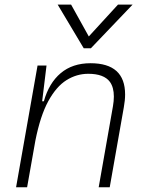

<svg xmlns="http://www.w3.org/2000/svg" viewBox="-20 -796 626 816"><path d="M48.3 0 139.6 -517.6H177.7L159.2 -365.7H166.5Q188 -442.9 238 -485.1Q288.1 -527.3 364.7 -527.3Q511.7 -527.3 511.7 -394.5Q511.7 -370.1 506.3 -340.3L446.3 0H399.4L460 -344.2Q463.9 -366.7 463.9 -385.7Q463.9 -424.3 447.3 -447.8Q421.9 -482.4 355 -482.4Q305.7 -482.4 262.5 -455.3Q219.2 -428.2 185.3 -366.2Q151.4 -304.2 130.4 -198.7L95.2 0ZM335.9 -590.8 225.1 -776.4H282.2L357.4 -641.1L481.4 -776.4H543.5L366.2 -590.8Z"/></svg>

Font: CaskaydiaCove NF ExtraLight
Style: Italic
Weight: 200
Italic angle: -10°
Designer: Aaron Bell
Foundry: Saja Typeworks
Version: Version 2111.001; VTT 6.35;Nerd Fonts 3.2.1